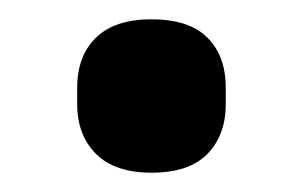

<svg xmlns="http://www.w3.org/2000/svg" viewBox="-20 -361 315 199"><path d="M137 -182Q99 -182 79.5 -201.5Q60 -221 60 -253V-270Q60 -303 79.5 -322Q99 -341 137 -341Q176 -341 195 -322Q214 -303 214 -270V-253Q214 -221 195 -201.5Q176 -182 137 -182Z"/></svg>

Font: Sofia Sans
Style: Bold
Weight: 700
Designer: Botio Nikoltchev, Ani Petrova
Foundry: lettersoup
Version: Version 4.100; ttfautohint (v1.8.4.7-5d5b)